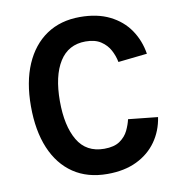

<svg xmlns="http://www.w3.org/2000/svg" viewBox="-83 -814 847 900"><g transform="rotate(-10 340.5 -363.5)"><path d="M495.7 -226.2 636 -211.6Q626.4 -147.4 591.1 -97.3Q555.8 -47.2 496.8 -18.6Q437.9 9.9 357.2 9.9Q262.1 9.9 195.3 -35.2Q128.6 -80.3 93.2 -164.1Q57.9 -247.9 57.9 -364.7Q57.9 -479.8 93.9 -563.4Q130 -647 196.7 -692.1Q263.5 -737.2 356.2 -737.2Q438.6 -737.2 497.5 -707.9Q556.5 -678.6 591.1 -628Q625.7 -577.4 636 -513.1L497.9 -498.2Q492.5 -527 477.8 -554.9Q463.1 -582.7 435.2 -601.2Q407.3 -619.7 362.6 -619.7Q280.5 -619.7 238.1 -552.2Q195.7 -484.7 195.7 -364.7Q195.7 -246.8 236.3 -177.9Q277 -109 362.6 -109Q409.8 -109 437 -127.8Q464.1 -146.7 477.1 -173.8Q490.1 -201 495.7 -226.2Z"/></g></svg>

Font: Interface
Style: Bold
Weight: 700
Designer: Rasmus Andersson
Foundry: rsms
Version: Version 1.8